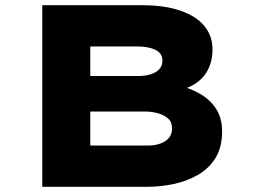

<svg xmlns="http://www.w3.org/2000/svg" viewBox="-20 -720 975 740"><path d="M143 0V-700H525Q614 -700 675 -679Q736 -658 767.5 -620Q799 -582 799 -530Q799 -469 766.5 -428Q734 -387 668 -371L670 -390Q714 -380 752.5 -357.5Q791 -335 813.5 -299.5Q836 -264 836 -214Q836 -152 810.5 -111Q785 -70 742 -45.5Q699 -21 648 -10.5Q597 0 547 0ZM328 -159H548Q576 -159 597.5 -166.5Q619 -174 631 -188.5Q643 -203 643 -225Q643 -250 627.5 -263.5Q612 -277 588.5 -283.5Q565 -290 543 -290H328ZM328 -427H512Q541 -427 562 -434Q583 -441 594.5 -454Q606 -467 606 -486Q606 -515 579 -528Q552 -541 509 -541H328Z"/></svg>

Font: Lexend Peta ExtraBold
Style: Regular
Weight: 800
Version: Version 1.007